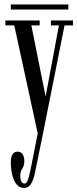

<svg xmlns="http://www.w3.org/2000/svg" viewBox="-20 -618 358 888"><path d="M90.5 251Q61.5 251 45.8 217.2Q30 183.5 30 133Q30 83.5 61.5 83.5Q77 83.5 84.8 95.5Q92.5 107.5 92.5 126.5Q92.5 148.5 83 162Q73.5 175.5 73.5 195.5Q73.5 211 78.5 221Q83.5 231 93 231Q103.5 231 109.5 212.8Q115.5 194.5 120.5 170.5L154.5 -1L46 -500.5H5V-523.5H163.5V-500.5H125L191 -171.5L252.5 -500.5H215.5V-523.5H317.5V-500.5H278.5L178 3.5L142.5 177Q136.5 209 125 230Q113.5 251 90.5 251ZM30 -574V-597.5H296V-574Z"/></svg>

Font: Imbue 50pt
Style: Regular
Weight: 400
Designer: Tyler Finck
Foundry: Etcetera Type Company
Version: Version 1.102; ttfautohint (v1.8.3)